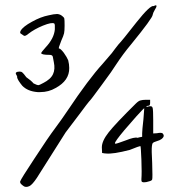

<svg xmlns="http://www.w3.org/2000/svg" viewBox="-20 -692 697 730"><path d="M564.5 -668.9Q570.3 -671.9 572.3 -671.9Q575.2 -671.9 575.2 -668.9Q575.2 -665 568.4 -654.3Q561.5 -642.6 560.5 -635.7Q560.5 -624 478.5 -523.4Q448.2 -487.3 421.9 -447.3Q408.2 -424.8 366.2 -368.2Q324.2 -310.5 318.4 -305.7Q315.4 -302.7 281.2 -256.8Q246.1 -210 229.5 -188.5Q213.9 -164.1 120.1 -15.6Q102.5 10.7 91.8 15.6Q85 18.6 80.1 18.6Q75.2 18.6 71.3 16.6Q56.6 6.8 56.6 1Q56.6 -1 56.6 -2Q59.6 -11.7 111.3 -89.8Q162.1 -168 191.4 -207Q214.8 -238.3 238.3 -273.4Q317.4 -391.6 370.1 -449.2Q396.5 -480.5 405.3 -490.2Q408.2 -493.2 417 -505.9Q426.8 -517.6 430.7 -523.4Q443.4 -536.1 499 -607.4Q551.8 -673.8 564.5 -668.9ZM165 -633.8Q185.5 -638.7 196.3 -638.7Q197.3 -638.7 198.2 -638.7Q209 -637.7 216.8 -630.9Q223.6 -626 224.6 -621.1Q225.6 -616.2 225.6 -594.7Q225.6 -574.2 223.6 -565.4Q221.7 -556.6 212.9 -537.1Q201.2 -507.8 204.1 -507.8Q210 -507.8 222.7 -491.2Q234.4 -474.6 239.3 -462.9Q243.2 -447.3 243.2 -433.6Q244.1 -385.7 191.4 -357.4Q165 -341.8 132.8 -341.8Q127.9 -341.8 123 -341.8Q85 -344.7 64.5 -366.2Q46.9 -387.7 44.9 -398.4Q46.9 -398.4 43 -406.2Q40 -410.2 40 -413.1Q40 -415 41 -416Q44.9 -419.9 54.7 -419.9Q61.5 -419.9 65.4 -416Q69.3 -413.1 80.1 -398.4Q98.6 -385.7 107.4 -375Q121.1 -368.2 125 -368.2Q129.9 -368.2 143.6 -376Q172.9 -390.6 181.6 -410.2Q190.4 -428.7 184.6 -456.1Q181.6 -469.7 180.7 -476.6Q178.7 -483.4 168.9 -483.4Q136.7 -483.4 136.7 -490.2Q136.7 -493.2 153.3 -511.7Q185.5 -545.9 188.5 -580.1Q189.5 -599.6 186.5 -602.5Q177.7 -608.4 143.6 -594.7Q110.4 -581.1 87.9 -563.5Q75.2 -552.7 70.3 -556.6Q65.4 -560.5 58.6 -564.5Q54.7 -567.4 58.6 -575.2Q67.4 -590.8 101.6 -609.4Q134.8 -627.9 165 -633.8ZM496.1 -297.9Q507.8 -309.6 515.6 -310.5Q522.5 -312.5 533.2 -312.5Q539.1 -312.5 550.8 -312.5Q550.8 -309.6 550.8 -300.8Q550.8 -290 544.9 -290Q539.1 -290 537.1 -287.1Q536.1 -286.1 537.1 -285.2Q539.1 -285.2 543.9 -287.1Q558.6 -291 560.5 -281.2Q562.5 -272.5 562.5 -234.4Q562.5 -217.8 562.5 -184.6Q565.4 -184.6 577.1 -185.5Q590.8 -188.5 597.7 -185.5Q602.5 -180.7 602.5 -175.8Q602.5 -169.9 593.8 -163.1Q586.9 -158.2 576.2 -155.3Q563.5 -151.4 561.5 -148.4Q558.6 -146.5 557.6 -136.7Q555.7 -123 558.6 -72.3Q560.5 -14.6 558.6 -9.8Q557.6 -4.9 544.9 -2Q536.1 1 529.3 1Q526.4 1 524.4 1Q519.5 0 518.6 -2Q517.6 -3.9 517.6 -10.7Q519.5 -34.2 517.6 -85Q515.6 -136.7 513.7 -136.7Q509.8 -136.7 473.6 -122.1Q410.2 -105.5 382.8 -108.4Q377.9 -108.4 368.2 -110.4Q368.2 -115.2 367.2 -131.8Q367.2 -156.2 393.6 -189.5Q419.9 -222.7 496.1 -297.9ZM525.4 -239.3Q528.3 -271.5 528.3 -278.3Q528.3 -280.3 528.3 -280.3Q528.3 -280.3 528.3 -280.3Q526.4 -280.3 498 -249Q468.8 -215.8 452.1 -196.3Q417 -154.3 417 -147.5Q417 -146.5 418 -146.5Q418 -145.5 418.9 -145.5Q423.8 -145.5 458 -158.2Q492.2 -171.9 502.9 -168Q508.8 -169.9 520.5 -171.9Q520.5 -175.8 520.5 -185.5Q520.5 -196.3 525.4 -239.3Z"/></svg>

Font: Yahfie
Style: Heavy
Weight: 600
Designer: Joe Palazzolo
Foundry: jozolo LLC
Version: Version 001.000